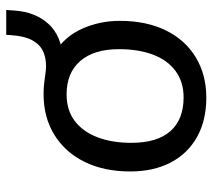

<svg xmlns="http://www.w3.org/2000/svg" viewBox="-53 -623 683 617"><g transform="rotate(-90 288.5 -314.5)"><path d="M283 7Q210 7 156.5 -23Q103 -53 74.5 -108Q46 -163 46 -237Q46 -322 77 -384.5Q108 -447 164 -481.5Q220 -516 295 -516Q313 -516 330 -514Q347 -512 360.5 -510Q374 -508 384 -508Q414 -508 435 -519Q456 -530 468.5 -554Q481 -578 484 -620L485 -636H565L563 -608Q558 -541 519.5 -499.5Q481 -458 410 -454L428 -480Q480 -448 505 -391.5Q530 -335 530 -271Q530 -186 499.5 -123.5Q469 -61 413 -27Q357 7 283 7ZM284 -66Q334 -66 369 -92Q404 -118 421.5 -164.5Q439 -211 439 -274Q439 -354 401 -398Q363 -442 294 -442Q243 -442 208.5 -416Q174 -390 156 -343Q138 -296 138 -234Q138 -151 175.5 -108.5Q213 -66 284 -66Z"/></g></svg>

Font: Muli Medium
Style: Italic
Weight: 500
Italic angle: -4.541°
Designer: Vernon Adams
Foundry: Vernon Adams
Version: Version 2.100; ttfautohint (v1.8.1.43-b0c9)